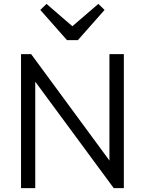

<svg xmlns="http://www.w3.org/2000/svg" viewBox="-20 -966 743 986"><path d="M88 0V-688H140L161 -601V0ZM564 0 129 -590 140 -688 574 -98ZM564 0 542 -83V-688H616V0ZM485 -946 517 -915 380 -760H324L187 -915L219 -946L375 -811H328Z"/></svg>

Font: Outfit Thin Light
Style: Regular
Weight: 300
Version: Version 1.100;gftools[0.9.27]